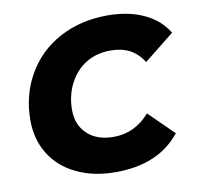

<svg xmlns="http://www.w3.org/2000/svg" viewBox="-81 -798 930 897"><g transform="rotate(-10 384.5 -350.0)"><path d="M398 14C327 14 265 1 212 -25C159 -50 118 -86 89 -133C60 -180 46 -233 46 -294C46 -374 65 -446 102 -510C139 -574 190 -624 257 -660C324 -696 400 -714 485 -714C550 -714 607 -703 657 -680C707 -657 744 -624 769 -582L626 -468C592 -523 541 -550 472 -550C427 -550 388 -540 354 -519C320 -498 294 -469 275 -432C256 -395 246 -353 246 -307C246 -260 261 -222 292 -193C323 -164 364 -150 417 -150C484 -150 541 -177 588 -231L705 -116C667 -70 623 -37 572 -17C521 4 463 14 398 14Z"/></g></svg>

Font: My Font
Style: Italic
Weight: 500
Designer: Julieta Ulanovsky
Foundry: Julieta Ulanovsky
Version: ""